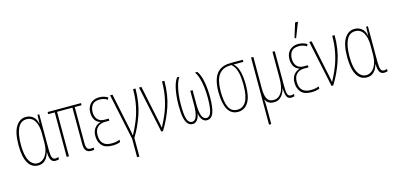

<svg xmlns="http://www.w3.org/2000/svg" viewBox="-84 -1319 4329 2097"><g transform="rotate(-15 2081.0 -270.5)"><path d="M198 10Q125 10 85.5 -58Q46 -126 46 -257Q46 -403 89.5 -470Q133 -537 203 -537Q245 -537 280 -511.5Q315 -486 327 -427H329L332 -527H352V-126Q352 -62 362.5 -38.5Q373 -15 398 -15Q405 -15 415 -16.5Q425 -18 433 -22V3Q427 5 417.5 7.5Q408 10 394 10Q360 10 343.5 -16.5Q327 -43 326 -105H324Q317 -79 302.5 -52.5Q288 -26 262.5 -8Q237 10 198 10ZM199 -15Q229 -15 258.5 -36Q288 -57 307 -102.5Q326 -148 326 -222V-319Q326 -408 294 -459.5Q262 -511 203 -511Q137 -511 104.5 -444.5Q72 -378 72 -257Q72 -136 106.5 -75.5Q141 -15 199 -15Z M798 6Q758 6 739.5 -18Q721 -42 721 -91V-503H547V0H521V-503H447V-527H824V-503H747V-97Q747 -54 759 -36.5Q771 -19 803 -19Q817 -19 832 -22V2Q829 3 820 4.5Q811 6 798 6Z M1035 10Q954 10 918 -32Q882 -74 882 -139Q882 -193 908.5 -227Q935 -261 975 -271V-273Q932 -287 913.5 -321Q895 -355 895 -398Q895 -446 914 -476.5Q933 -507 963.5 -522Q994 -537 1030 -537Q1058 -537 1084 -529.5Q1110 -522 1128 -509L1118 -486Q1104 -497 1081 -504.5Q1058 -512 1031 -512Q971 -512 946 -480Q921 -448 921 -398Q921 -346 948 -315.5Q975 -285 1024 -285H1073V-261H1024Q971 -261 939.5 -230Q908 -199 908 -141Q908 -15 1034 -15Q1068 -15 1090.5 -20Q1113 -25 1127 -32V-6Q1093 10 1035 10Z M1263 202V-5L1153 -527H1180L1258 -153Q1260 -145 1264 -125.5Q1268 -106 1272.5 -83.5Q1277 -61 1279 -42H1282Q1317 -105 1347 -178.5Q1377 -252 1395 -338.5Q1413 -425 1413 -527H1440Q1440 -370 1397 -242Q1354 -114 1289 -9V202Z M1591 0 1480 -527H1507L1585 -153Q1587 -145 1591 -125.5Q1595 -106 1599.5 -83.5Q1604 -61 1606 -42H1609Q1644 -105 1674 -178.5Q1704 -252 1722 -338.5Q1740 -425 1740 -527H1767Q1767 -367 1722.5 -237Q1678 -107 1610 0Z M1946 10Q1915 10 1892.5 -12Q1870 -34 1858.5 -86Q1847 -138 1847 -226Q1847 -317 1862 -399Q1877 -481 1910 -527H1937Q1914 -494 1900 -445.5Q1886 -397 1879.5 -340.5Q1873 -284 1873 -226Q1873 -111 1890 -63Q1907 -15 1945 -15Q1979 -15 1995.5 -61.5Q2012 -108 2012 -193V-348H2038V-193Q2038 -15 2106 -15Q2144 -15 2160.5 -65Q2177 -115 2177 -226Q2177 -284 2170.5 -340.5Q2164 -397 2150 -445.5Q2136 -494 2113 -527H2140Q2174 -478 2188.5 -398Q2203 -318 2203 -226Q2203 -109 2180.5 -49.5Q2158 10 2105 10Q2073 10 2052 -18.5Q2031 -47 2025 -88H2024Q2020 -48 1998.5 -19Q1977 10 1946 10Z M2458 10Q2381 10 2343 -58.5Q2305 -127 2305 -256Q2305 -340 2325.5 -401Q2346 -462 2393 -494.5Q2440 -527 2518 -527H2653V-503H2543Q2573 -476 2588.5 -436Q2604 -396 2609.5 -349Q2615 -302 2615 -253Q2615 -117 2573 -53.5Q2531 10 2458 10ZM2458 -15Q2522 -15 2556 -75Q2590 -135 2590 -253Q2590 -301 2585.5 -347.5Q2581 -394 2566 -434Q2551 -474 2519 -503H2513Q2445 -503 2405 -473Q2365 -443 2348 -388Q2331 -333 2331 -256Q2331 -137 2360 -76Q2389 -15 2458 -15Z M2747 232V-527H2773V-167Q2773 -92 2794 -53.5Q2815 -15 2866 -15Q2922 -15 2955.5 -67Q2989 -119 2989 -228V-527H3015V-126Q3015 -62 3025.5 -38.5Q3036 -15 3061 -15Q3068 -15 3078 -16.5Q3088 -18 3096 -22V3Q3090 5 3080.5 7.5Q3071 10 3057 10Q3023 10 3009 -20Q2995 -50 2994 -112H2992Q2987 -89 2972 -60Q2957 -31 2930.5 -10.5Q2904 10 2864 10Q2831 10 2807.5 -3Q2784 -16 2770 -45H2768Q2771 -14 2771.5 9.5Q2772 33 2772 54V232Z M3287 10Q3206 10 3170 -32Q3134 -74 3134 -139Q3134 -193 3160.5 -227Q3187 -261 3227 -271V-273Q3184 -287 3165.5 -321Q3147 -355 3147 -398Q3147 -446 3166 -476.5Q3185 -507 3215.5 -522Q3246 -537 3282 -537Q3310 -537 3336 -529.5Q3362 -522 3380 -509L3370 -486Q3356 -497 3333 -504.5Q3310 -512 3283 -512Q3223 -512 3198 -480Q3173 -448 3173 -398Q3173 -346 3200 -315.5Q3227 -285 3276 -285H3325V-261H3276Q3223 -261 3191.5 -230Q3160 -199 3160 -141Q3160 -15 3286 -15Q3320 -15 3342.5 -20Q3365 -25 3379 -32V-6Q3345 10 3287 10ZM3263 -606V-618L3311 -773H3341V-766L3278 -606Z M3516 0 3405 -527H3432L3510 -153Q3512 -145 3516 -125.5Q3520 -106 3524.5 -83.5Q3529 -61 3531 -42H3534Q3569 -105 3599 -178.5Q3629 -252 3647 -338.5Q3665 -425 3665 -527H3692Q3692 -367 3647.5 -237Q3603 -107 3535 0Z M3914 10Q3841 10 3801.5 -58Q3762 -126 3762 -257Q3762 -403 3805.5 -470Q3849 -537 3919 -537Q3961 -537 3996 -511.5Q4031 -486 4043 -427H4045L4048 -527H4068V-126Q4068 -62 4078.5 -38.5Q4089 -15 4114 -15Q4121 -15 4131 -16.5Q4141 -18 4149 -22V3Q4143 5 4133.5 7.5Q4124 10 4110 10Q4076 10 4059.5 -16.5Q4043 -43 4042 -105H4040Q4033 -79 4018.5 -52.5Q4004 -26 3978.5 -8Q3953 10 3914 10ZM3915 -15Q3945 -15 3974.5 -36Q4004 -57 4023 -102.5Q4042 -148 4042 -222V-319Q4042 -408 4010 -459.5Q3978 -511 3919 -511Q3853 -511 3820.5 -444.5Q3788 -378 3788 -257Q3788 -136 3822.5 -75.5Q3857 -15 3915 -15Z"/></g></svg>

Font: Noto Sans ExtraCondensed Thin
Style: Regular
Weight: 100
Width: 2
Designer: Monotype Design Team
Foundry: Monotype Imaging Inc.
Version: Version 2.013; ttfautohint (v1.8.4.7-5d5b)